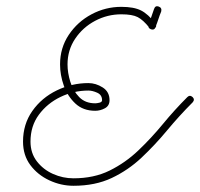

<svg xmlns="http://www.w3.org/2000/svg" viewBox="-20 -585 643 617"><path d="M490 -564Q501 -560 498 -548Q493 -536 489 -523.5Q485 -511 480 -499Q480 -499 480 -499Q480 -499 480 -499Q477 -487 465 -491Q454 -495 458 -507Q462 -519 466.5 -531.5Q471 -544 475 -556Q479 -568 490 -564ZM476 -493Q467 -486 460 -496Q440 -521 422.5 -530Q405 -539 370 -539Q325 -539 285.5 -518Q246 -497 221.5 -460.5Q197 -424 197 -378Q197 -351 206 -322Q215 -293 234.5 -273Q254 -253 286 -253Q291 -253 299.5 -255Q308 -257 308 -263Q308 -280 292.5 -287Q277 -294 264 -294Q217 -294 174.5 -273.5Q132 -253 105 -216.5Q78 -180 78 -130Q78 -93 98.5 -66.5Q119 -40 150.5 -26Q182 -12 216 -12Q282 -12 332.5 -37Q383 -62 424.5 -101.5Q466 -141 503.5 -186.5Q541 -232 582 -273Q590 -281 599 -273Q607 -265 599 -256Q556 -213 517 -166Q478 -119 435 -78.5Q392 -38 339 -13Q286 12 216 12Q176 12 138.5 -5.5Q101 -23 77.5 -54.5Q54 -86 54 -130Q54 -186 84 -228.5Q114 -271 162.5 -294.5Q211 -318 264 -318Q288 -318 310 -304Q332 -290 332 -263Q332 -245 317 -237Q302 -229 286 -229Q247 -229 222 -252.5Q197 -276 185 -310Q173 -344 173 -378Q173 -431 201 -473Q229 -515 274 -539Q319 -563 370 -563Q410 -563 433 -551.5Q456 -540 479 -510Q486 -500 476 -493Z"/></svg>

Font: FRB American Cursive Light
Style: Italic
Weight: 300
Italic angle: -25°
Version: Version 2.0;Modular Font Editor K font №1